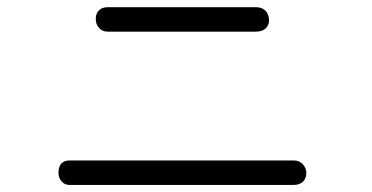

<svg xmlns="http://www.w3.org/2000/svg" viewBox="-20 -649 1040 537"><path d="M696.3 -628.9H281.2Q264.6 -628.9 255.9 -619.1Q247.1 -609.4 248 -594.7Q248 -581.1 256.8 -571.3Q265.6 -560.5 281.2 -560.5H696.3Q714.8 -560.5 724.6 -571.3Q733.4 -581.1 732.4 -594.7Q731.4 -609.4 722.7 -619.1Q711.9 -628.9 696.3 -628.9ZM801.8 -200.2H173.8Q159.2 -200.2 150.4 -190.4Q143.6 -180.7 143.6 -166Q143.6 -152.3 151.4 -142.6Q160.2 -131.8 173.8 -131.8H801.8Q819.3 -131.8 829.1 -142.6Q836.9 -152.3 836.9 -166Q835.9 -180.7 826.2 -190.4Q816.4 -200.2 801.8 -200.2Z"/></svg>

Font: GulimChe
Style: Regular
Weight: 400
Monospace: yes
Version: Version 2.21